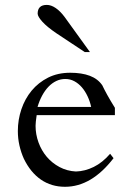

<svg xmlns="http://www.w3.org/2000/svg" viewBox="-20 -732 513 767"><path d="M339.4 -523.9H318.8L204.6 -599.6Q168 -624.5 149.4 -645Q130.9 -665.5 130.4 -677.2Q130.4 -712.4 167 -712.4Q184.1 -712.4 202.4 -700Q220.7 -687.5 237.8 -664.6ZM344.2 -304.7Q339.4 -327.1 329.8 -347.4Q320.3 -367.7 307.1 -383.1Q293.9 -398.4 277.1 -407.5Q260.3 -416.5 241.2 -416.5Q221.7 -416.5 204.8 -408.4Q188 -400.4 173.8 -385.7Q159.7 -371.1 148.4 -350.3Q137.2 -329.6 129.9 -304.7ZM439 -272H126.5Q122.1 -242.7 122.1 -229.5Q122.1 -195.3 133.8 -163.1Q145.5 -130.9 166.7 -105.7Q188 -80.6 217.8 -64.7Q247.6 -48.8 283.2 -46.9Q319.3 -47.9 354.5 -65.2Q389.6 -82.5 419.9 -117.7L433.6 -100.1Q345.7 14.2 239.7 14.2Q185.1 14.2 143.3 -14.6Q101.6 -43.5 75.2 -98.1Q64 -123 57.6 -151.1Q51.3 -179.2 51.3 -208.5Q51.3 -253.4 65.4 -295.4Q79.6 -337.4 106.4 -369.9Q133.3 -402.3 172.1 -421.9Q210.9 -441.4 260.3 -441.4Q306.6 -441.4 338.9 -429.2Q371.1 -417 388.7 -391.1Q396 -375.5 408.2 -353.3Q420.4 -331.1 439 -301.3Z"/></svg>

Font: HM XNiloofar
Style: Regular
Weight: 400
Designer: Hossein Movahhedian
Version: Version 2.8, 2015